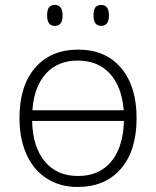

<svg xmlns="http://www.w3.org/2000/svg" viewBox="-20 -740 626 770"><path d="M527.8 -266.1Q527.8 -136.2 464.8 -63.2Q401.9 9.8 291 9.8Q221.2 9.8 168 -23.9Q114.7 -57.6 86.4 -120.6Q58.1 -183.6 58.1 -266.1Q58.1 -396 121.1 -468.5Q184.1 -541 293.9 -541Q403.3 -541 465.6 -467.5Q527.8 -394 527.8 -266.1ZM293 -34.2Q377.9 -34.2 426 -92Q474.1 -149.9 477.1 -254.9H108.9Q110.8 -151.9 159.2 -93Q207.5 -34.2 293 -34.2ZM292 -497.1Q211.4 -497.1 164.1 -444.6Q116.7 -392.1 109.9 -297.9H476.1Q468.3 -393.6 420.2 -445.3Q372.1 -497.1 292 -497.1ZM168.9 -678.2Q168.9 -700.7 176.5 -710.4Q184.1 -720.2 199.7 -720.2Q231 -720.2 231 -678.2Q231 -636.2 199.7 -636.2Q168.9 -636.2 168.9 -678.2ZM355 -678.2Q355 -700.7 362.5 -710.4Q370.1 -720.2 385.7 -720.2Q417 -720.2 417 -678.2Q417 -636.2 385.7 -636.2Q355 -636.2 355 -678.2Z"/></svg>

Font: JBL Sans
Style: Light
Weight: 300
Version: Version 1.10